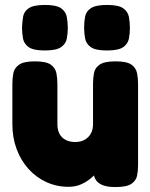

<svg xmlns="http://www.w3.org/2000/svg" viewBox="-20 -748 608 776"><path d="M257 7Q209 7 167.5 -12Q126 -31 95 -65.5Q64 -100 47 -146Q30 -192 30 -246V-409Q30 -432 34 -452.5Q38 -473 57 -486.5Q76 -500 121 -500Q167 -500 185.5 -486.5Q204 -473 208 -452Q212 -431 212 -408V-246Q212 -223 220.5 -207Q229 -191 245.5 -182.5Q262 -174 284 -174Q306 -174 322 -183Q338 -192 347 -208Q356 -224 356 -246V-410Q356 -433 360 -453.5Q364 -474 383 -487Q402 -500 447 -500Q493 -500 511.5 -486.5Q530 -473 534 -452Q538 -431 538 -409V-80Q538 -58 534 -38Q530 -18 511 -5Q492 8 447 8Q414 8 395.5 0.5Q377 -7 369 -18.5Q361 -30 359.5 -41.5Q358 -53 358 -61L375 -56Q375 -56 367 -46.5Q359 -37 343.5 -24.5Q328 -12 306.5 -2.5Q285 7 257 7ZM412 -544Q366 -544 347 -557.5Q328 -571 324 -592.5Q320 -614 320 -637Q320 -660 324 -681Q328 -702 347.5 -715Q367 -728 413 -728Q459 -728 478 -714.5Q497 -701 501 -679.5Q505 -658 505 -635Q505 -613 501 -592Q497 -571 478 -557.5Q459 -544 412 -544ZM161 -544Q115 -544 96 -557.5Q77 -571 73 -592.5Q69 -614 69 -637Q70 -660 73.5 -681Q77 -702 96.5 -715Q116 -728 162 -728Q208 -728 227 -714.5Q246 -701 250 -679.5Q254 -658 254 -635Q254 -613 250 -592Q246 -571 227 -557.5Q208 -544 161 -544Z"/></svg>

Font: Fredoka Light
Style: Regular
Weight: 300
Designer: Ben Nathan
Foundry: Milena B. Brandão, Ben Nathan
Version: Version 2.001